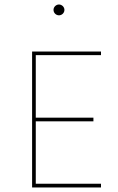

<svg xmlns="http://www.w3.org/2000/svg" viewBox="-20 -821 515 841"><path d="M238.3 -753.9C251 -753.9 262.2 -764.2 262.2 -777.8C262.2 -790.5 251 -801.3 238.3 -801.3C225.6 -801.3 214.4 -790.5 214.4 -777.8C214.4 -764.2 225.6 -753.9 238.3 -753.9ZM422.4 -579.6V-595.2H120.6V0H422.4V-16.1H136.7V-289.6H389.2V-305.7H136.7V-579.6Z"/></svg>

Font: Now Thin
Style: Regular
Weight: 100
Designer: Alfredo Marco Pradil
Foundry: Alfredo Marco Pradil
Version: Version 1.200;hotconv 1.0.109;makeotfexe 2.5.65596